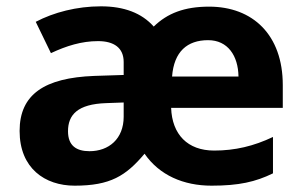

<svg xmlns="http://www.w3.org/2000/svg" viewBox="-20 -670 957 607"><path d="M641 -649C563 -649 509 -628 466 -586C428 -629 372 -650 299 -650C223 -650 150 -631 93 -601L141 -502C190 -525 238 -540 290 -540C340 -540 371 -519 371 -474V-433L278 -430C121 -424 42 -372 42 -256C42 -138 122 -83 216 -83C329 -83 378 -114 437 -184C484 -116 560 -83 649 -83C735 -83 788 -95 843 -122V-237C782 -208 723 -194 657 -194C573 -194 524 -245 521 -329H874V-401C874 -560 779 -649 641 -649ZM638 -543C700 -543 733 -494 734 -428H524C530 -507 572 -543 638 -543ZM316 -344 371 -346V-301C371 -231 324 -192 263 -192C222 -192 195 -209 195 -255C195 -307 225 -341 316 -344Z"/></svg>

Font: Noto Sans Telugu UI
Style: Bold
Weight: 700
Designer: Jelle Bosma - Monotype Design Team
Foundry: Monotype Imaging Inc.
Version: Version 2.005